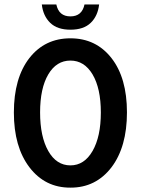

<svg xmlns="http://www.w3.org/2000/svg" viewBox="-20 -840 640 872"><path d="M299.8 -705.1Q240.2 -705.1 208 -736.3Q175.8 -767.6 169.9 -819.8H235.8Q247.1 -765.6 299.8 -765.6Q352.5 -765.6 363.8 -819.8H430.2Q424.3 -767.6 392.1 -736.3Q359.9 -705.1 299.8 -705.1ZM299.8 -88.9Q362.8 -88.9 400.4 -154.3Q438 -219.7 438 -329.1Q438 -438.5 400.4 -502Q362.8 -564.9 299.8 -564.9Q236.3 -564.9 199.2 -502Q162.1 -439 162.1 -329.6Q162.1 -219.7 199.2 -154.3Q236.3 -88.9 299.8 -88.9ZM299.8 12.2Q184.6 12.7 113.8 -80.1Q43 -172.9 43 -329.1Q43 -485.4 113.3 -576.2Q183.6 -666 299.8 -666Q416 -666 486.3 -576.2Q556.6 -486.3 556.6 -329.6Q556.6 -172.9 486.3 -80.1Q415 12.7 299.8 12.2Z"/></svg>

Font: SourceCodePro-Semibold
Style: Regular
Weight: 600
Monospace: yes
Designer: Paul D. Hunt
Foundry: Adobe Systems Incorporated
Version: Version 1.009;PS 1.000;hotconv 1.0.70;makeotf.lib2.5.5900